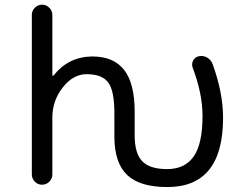

<svg xmlns="http://www.w3.org/2000/svg" viewBox="-20 -794 1040 804"><path d="M543.9 -227.5Q543.9 -151.4 575.7 -118.7Q607.4 -85.9 679.7 -85.9Q753.9 -85.9 791 -138.7Q828.1 -191.4 828.1 -308.6Q828.1 -401.4 787.1 -509.8Q781.2 -525.4 788.6 -540Q795.9 -554.7 812.5 -558.6Q817.4 -559.6 823.2 -559.6Q835.9 -559.6 847.7 -552.7Q863.3 -543.9 870.1 -526.4Q914.1 -405.3 914.1 -300.8Q914.1 -10.7 680.7 -10.7Q565.4 -10.7 512.2 -61.5Q459 -112.3 459 -221.7V-320.3Q459 -414.1 433.1 -448.7Q407.2 -483.4 342.8 -483.4Q286.1 -483.4 242.7 -427.7Q199.2 -372.1 199.2 -301.8V-63.5Q199.2 -45.9 186.5 -33.2Q173.8 -20.5 156.2 -20.5Q138.7 -20.5 126 -33.2Q113.3 -45.9 113.3 -63.5V-731.4Q113.3 -749 126 -761.7Q138.7 -774.4 156.2 -774.4Q173.8 -774.4 186.5 -761.7Q199.2 -749 199.2 -731.4V-478.5Q199.2 -477.5 200.7 -477.1Q202.1 -476.6 204.1 -477.5Q266.6 -556.6 366.2 -557.6Q456.1 -557.6 500 -501Q543.9 -444.3 543.9 -326.2Z"/></svg>

Font: Rounded Mgen+ 1m regular
Style: Regular
Weight: 400
Designer: [Source Han Sans]
Ryoko NISHIZUKA  (kana & ideographs); Paul D. Hunt (Latin, Greek & Cyrillic); Wenlong ZHANG  (bopomofo
Version: Version 1.059.20150602